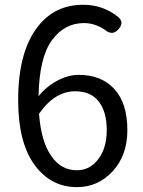

<svg xmlns="http://www.w3.org/2000/svg" viewBox="-20 -767 595 800"><path d="M192.4 -119.1Q232.4 -57.6 300.8 -57.6Q354.5 -57.6 389.6 -104Q424.8 -150.4 424.8 -224.6Q424.8 -300.8 391.6 -343.8Q358.4 -386.7 293 -386.7Q208 -386.7 142.6 -293Q151.4 -177.7 192.4 -119.1ZM137.7 -656.2Q208 -747.1 327.1 -747.1Q410.2 -747.1 473.6 -695.3Q498 -672.9 474.6 -646.5Q449.2 -615.2 416 -643.6Q374 -670.9 330.1 -670.9Q248 -670.9 195.8 -598.6Q143.6 -526.4 140.6 -366.2Q173.8 -407.2 219.2 -431.2Q264.6 -455.1 307.6 -455.1Q402.3 -455.1 456.5 -396Q510.7 -336.9 510.7 -224.6Q510.7 -120.1 449.7 -53.7Q388.7 12.7 300.8 12.7Q191.4 12.7 123.5 -80.6Q55.7 -173.8 55.7 -349.6Q55.7 -551.8 137.7 -656.2Z"/></svg>

Font: GenSenMaruGothic TW TTF Regular
Style: Regular
Weight: 400
Version: Version 1.301